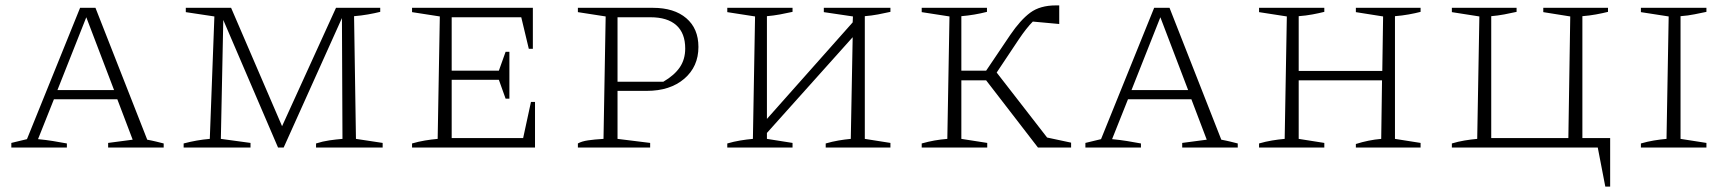

<svg xmlns="http://www.w3.org/2000/svg" viewBox="-20 -547 6405 712"><path d="M526 -29Q537 -27 543.5 -25.5Q550 -24 559 -22Q568 -20 587 -15V0H381V-17L472 -29L415 -179H180L121 -31Q152 -28 176.5 -24Q201 -20 228 -15V0H22V-17L80 -31L277 -518H334ZM193 -213H403L300 -483Z M1300 -32 1399 -17V0H1152V-15Q1177 -23 1201.5 -26.5Q1226 -30 1250 -32L1248 -480L1032 0H1011L808 -473L799 -32L909 -17V0H661V-15Q710 -28 758 -32L775 -486L669 -502V-518H837L1026 -79L1226 -518H1390V-503Q1370 -498 1344.5 -493.5Q1319 -489 1293 -487Z M1949 -169H1964V0H1508V-15Q1532 -22 1556 -26Q1580 -30 1603 -32L1611 -486L1508 -502V-518H1956V-366H1941L1913 -483H1655V-285H1830L1855 -355H1869V-181H1855L1830 -251H1655V-35H1920Z M2401 -518Q2480 -518 2525 -479.5Q2570 -441 2570 -373Q2570 -300 2517.5 -255Q2465 -210 2378 -210H2270V-32L2391 -17V0H2123V-15Q2137 -23 2160.5 -26.5Q2184 -30 2218 -32L2226 -486L2123 -502V-518ZM2392 -483H2270V-244H2440Q2481 -268 2501 -297.5Q2521 -327 2521 -367Q2521 -424 2488 -453.5Q2455 -483 2392 -483Z M2677 0V-15Q2701 -22 2725 -26Q2749 -30 2772 -32L2780 -486L2677 -502V-518H2919V-503Q2897 -498 2872.5 -493.5Q2848 -489 2824 -487V-106L3142 -464L3143 -486L3035 -502V-518H3282V-503Q3260 -498 3236 -493.5Q3212 -489 3187 -487V-32L3282 -17V0H3042V-15Q3066 -22 3089.5 -26Q3113 -30 3135 -32L3142 -409L2824 -54V-32L2919 -17V0Z M3398 0V-15Q3423 -22 3445.5 -26Q3468 -30 3493 -32L3501 -486L3398 -502V-518H3640V-503Q3593 -491 3545 -487V-285H3637L3726 -417Q3764 -473 3800.5 -500Q3837 -527 3896 -527Q3901 -527 3908 -527V-458L3810 -467Q3787 -444 3758 -401L3676 -278L3863 -37L3952 -18V0H3829L3637 -249H3545V-32L3641 -17V0Z M4509 -29Q4520 -27 4526.5 -25.5Q4533 -24 4542 -22Q4551 -20 4570 -15V0H4364V-17L4455 -29L4398 -179H4163L4104 -31Q4135 -28 4159.5 -24Q4184 -20 4211 -15V0H4005V-17L4063 -31L4260 -518H4317ZM4176 -213H4386L4283 -483Z M4649 0V-15Q4673 -22 4697 -26Q4721 -30 4744 -32L4752 -486L4649 -502V-518H4891V-503Q4871 -498 4847 -493.5Q4823 -489 4796 -487V-284H5106L5109 -486L5008 -502V-518H5248V-503Q5229 -498 5204 -493.5Q5179 -489 5153 -487V-32L5248 -17V0H5008V-13Q5055 -28 5102 -32L5105 -249H4796V-32L4891 -17V0Z M5848 -35H5951V145H5933L5905 0H5364V-15Q5387 -22 5411 -26Q5435 -30 5458 -32L5466 -486L5364 -502V-518H5604V-503Q5582 -498 5558 -493.5Q5534 -489 5510 -487V-35H5796L5803 -486L5703 -502V-518H5943V-503Q5923 -498 5898.5 -493.5Q5874 -489 5848 -487Z M6065 0V-15Q6089 -22 6113 -26Q6137 -30 6160 -32L6168 -486L6065 -502V-518H6308V-503Q6288 -499 6264 -494Q6240 -489 6212 -487V-32L6308 -17V0Z"/></svg>

Font: Piazzolla SC ExtraLight
Style: Regular
Weight: 200
Designer: Juan Pablo del Peral
Foundry: Huerta Tipografica
Version: Version 1.330